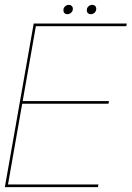

<svg xmlns="http://www.w3.org/2000/svg" viewBox="-27 -772 543 792"><path d="M-7 0H377L379 -11H6L64.5 -344H420.5L422.5 -355H66.5L121 -664H494L496 -675H112ZM251 -713.5Q259.5 -713.5 266.5 -719.8Q273.5 -726 273.5 -735.5Q273.5 -743 268.8 -747.5Q264 -752 257 -752Q248.5 -752 241.5 -745.8Q234.5 -739.5 234.5 -730Q234.5 -722.5 239 -718Q243.5 -713.5 251 -713.5ZM348 -713.5Q356.5 -713.5 363.2 -719.8Q370 -726 370 -735.5Q370 -743 365.5 -747.5Q361 -752 353.5 -752Q345 -752 338 -745.8Q331 -739.5 331 -730Q331 -722.5 335.5 -718Q340 -713.5 348 -713.5Z"/></svg>

Font: Anybody UltraCondensed Thin Thin
Style: Italic
Weight: 250
Italic angle: -10°
Version: Version 1.111